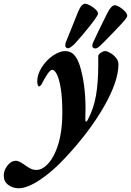

<svg xmlns="http://www.w3.org/2000/svg" viewBox="-146 -717 700 1026"><path d="M-126 221Q-126 193 -106 167.5Q-86 142 -61 142Q-44 142 -12 166Q5 178 18.5 184.5Q32 191 49 191Q77 191 104.5 164.5Q132 138 151 93Q187 11 187 -115Q187 -194 178.5 -245.5Q170 -297 157.5 -320.5Q145 -344 134 -344Q123 -344 108 -322Q93 -300 81 -276Q71 -255 62 -255Q59 -255 56 -262.5Q53 -270 53 -283Q53 -319 77 -357Q101 -395 136.5 -419.5Q172 -444 202 -444Q231 -444 249.5 -424.5Q268 -405 281 -365Q311 -265 311 -137Q311 -103 310 -84V-80Q310 -67 314 -67Q319 -67 325 -81Q355 -138 367 -207Q379 -276 379 -373V-417Q379 -426 392.5 -435Q406 -444 416 -444Q426 -444 443.5 -434Q461 -424 474 -408Q487 -392 487 -374Q487 -282 408.5 -145.5Q330 -9 199 130Q135 199 67.5 244Q0 289 -46 289Q-78 289 -102 271Q-126 253 -126 221ZM203 -471Q203 -484 205 -489L271 -653Q289 -697 309 -697Q319 -697 335.5 -688Q352 -679 365 -666.5Q378 -654 378 -644Q378 -634 335.5 -580Q293 -526 255 -485Q247 -476 235.5 -467.5Q224 -459 217 -459Q212 -459 207.5 -463Q203 -467 203 -471ZM347 -471Q347 -480 351 -489Q375 -542 428 -648Q449 -689 468 -689Q477 -689 493 -679.5Q509 -670 521.5 -656.5Q534 -643 534 -632Q534 -623 503.5 -590Q473 -557 420 -503Q420 -503 400 -483Q388 -471 379.5 -464.5Q371 -458 363 -458Q357 -458 352 -462Q347 -466 347 -471Z"/></svg>

Font: EB Garamond ExtraBold
Style: Italic
Weight: 800
Italic angle: -17.2°
Designer: Georg Duffner and Octavio Pardo
Foundry: Georg Duffner
Version: Version 1.000